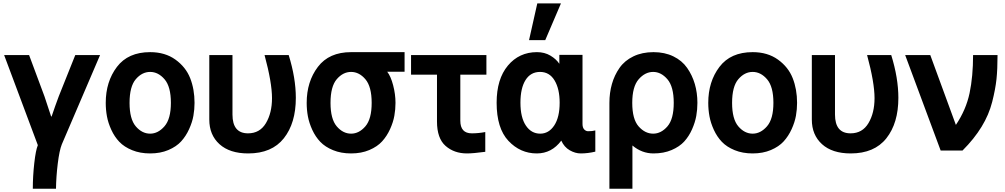

<svg xmlns="http://www.w3.org/2000/svg" viewBox="-20 -907 6059 1157"><path d="M4.9 -575.2H155.3L248 -326.2Q257.8 -298.8 288.1 -205.1H291Q313.5 -271.5 334 -326.2L433.6 -575.2H583L352.5 -37.1Q337.9 -1 328.1 78.6Q318.4 158.2 317.4 230.5H177.7Q177.7 155.3 186.5 76.7Q195.3 -2 208 -32.2Z M760.7 -287.1Q760.7 -189.5 798.3 -145.5Q835.9 -101.6 884.8 -101.6Q932.6 -101.6 971.2 -146Q1009.8 -190.4 1009.8 -287.1Q1009.8 -384.8 971.7 -429.2Q933.6 -473.6 884.8 -473.6Q835.9 -473.6 798.3 -429.7Q760.7 -385.7 760.7 -287.1ZM617.2 -287.1Q617.2 -415 684.6 -503.9Q752 -592.8 884.8 -592.8Q974.6 -592.8 1037.1 -547.9Q1099.6 -502.9 1126 -436Q1152.3 -369.1 1152.3 -287.1Q1152.3 -248 1145.5 -209.5Q1138.7 -170.9 1119.6 -128.9Q1100.6 -86.9 1071.8 -55.2Q1043 -23.4 994.6 -2.9Q946.3 17.6 884.8 17.6Q824.2 17.6 776.4 -2Q728.5 -21.5 699.2 -52.2Q669.9 -83 650.9 -124.5Q631.8 -166 624.5 -205.6Q617.2 -245.1 617.2 -287.1Z M1241.2 -186.5V-575.2H1380.9V-216.8Q1380.9 -103.5 1474.6 -103.5Q1545.9 -103.5 1582.5 -165Q1619.1 -226.6 1619.1 -315.4Q1619.1 -409.2 1574.2 -575.2H1719.7Q1762.7 -436.5 1762.7 -317.4Q1762.7 -165 1690.4 -73.7Q1618.2 17.6 1475.6 17.6Q1364.3 17.6 1302.7 -38.1Q1241.2 -93.8 1241.2 -186.5Z M1828.1 -287.1Q1828.1 -415 1895.5 -503.9Q1962.9 -592.8 2095.7 -592.8H2418V-474.6H2313.5Q2335 -447.3 2349.1 -393.1Q2363.3 -338.9 2363.3 -287.1Q2363.3 -248 2356.4 -209.5Q2349.6 -170.9 2330.6 -128.9Q2311.5 -86.9 2282.7 -55.2Q2253.9 -23.4 2205.6 -2.9Q2157.2 17.6 2095.7 17.6Q2035.2 17.6 1987.3 -2Q1939.5 -21.5 1910.2 -52.2Q1880.9 -83 1861.8 -124.5Q1842.8 -166 1835.4 -205.6Q1828.1 -245.1 1828.1 -287.1ZM1971.7 -287.1Q1971.7 -189.5 2009.3 -145.5Q2046.9 -101.6 2095.7 -101.6Q2143.6 -101.6 2181.6 -145.5Q2219.7 -189.5 2219.7 -287.1Q2219.7 -384.8 2182.1 -429.2Q2144.5 -473.6 2095.7 -473.6Q2046.9 -473.6 2009.3 -429.7Q1971.7 -385.7 1971.7 -287.1Z M2457 -457V-575.2H2911.1V-457H2753.9V-179.7Q2753.9 -103.5 2823.2 -103.5Q2863.3 -103.5 2904.3 -111.3V7.8Q2831.1 17.6 2793.9 17.6Q2716.8 17.6 2665 -27.8Q2613.3 -73.2 2613.3 -174.8V-457Z M2972.7 -288.1Q2972.7 -430.7 3040.5 -511.7Q3108.4 -592.8 3215.8 -592.8Q3261.7 -592.8 3296.9 -571.8Q3332 -550.8 3350.6 -522.5V-576.2H3490.2V-160.2Q3490.2 -137.7 3500.5 -127Q3510.7 -116.2 3524.4 -116.2Q3549.8 -116.2 3567.4 -121.1V6.8Q3522.5 17.6 3479.5 17.6Q3446.3 17.6 3413.1 -1.5Q3379.9 -20.5 3362.3 -59.6Q3304.7 17.6 3214.8 17.6Q3115.2 17.6 3043.9 -58.1Q2972.7 -133.8 2972.7 -288.1ZM3116.2 -288.1Q3116.2 -199.2 3148.9 -150.4Q3181.6 -101.6 3235.4 -101.6Q3287.1 -101.6 3319.8 -150.9Q3352.5 -200.2 3352.5 -288.1Q3352.5 -371.1 3321.8 -422.4Q3291 -473.6 3234.4 -473.6Q3177.7 -473.6 3147 -424.8Q3116.2 -376 3116.2 -288.1ZM3168 -665 3217.8 -886.7H3360.4L3265.6 -665Z M3916 -101.6Q3963.9 -101.6 4002 -145.5Q4040 -189.5 4040 -287.1Q4040 -384.8 4002 -429.2Q3963.9 -473.6 3916 -473.6Q3867.2 -473.6 3828.6 -429.2Q3790 -384.8 3790 -287.1Q3790 -188.5 3828.6 -145Q3867.2 -101.6 3916 -101.6ZM3652.3 230.5V-287.1Q3652.3 -347.7 3667.5 -400.9Q3682.6 -454.1 3713.4 -498Q3744.1 -542 3796.9 -567.4Q3849.6 -592.8 3918 -592.8Q3985.4 -592.8 4037.6 -567.4Q4089.8 -542 4120.6 -498Q4151.4 -454.1 4167 -400.9Q4182.6 -347.7 4182.6 -287.1Q4182.6 -247.1 4175.8 -208.5Q4168.9 -169.9 4150.4 -127.9Q4131.8 -85.9 4103.5 -54.7Q4075.2 -23.4 4027.3 -2.9Q3979.5 17.6 3918 17.6Q3847.7 17.6 3791 -30.3V230.5Z M4391.6 -287.1Q4391.6 -189.5 4429.2 -145.5Q4466.8 -101.6 4515.6 -101.6Q4563.5 -101.6 4602.1 -146Q4640.6 -190.4 4640.6 -287.1Q4640.6 -384.8 4602.5 -429.2Q4564.5 -473.6 4515.6 -473.6Q4466.8 -473.6 4429.2 -429.7Q4391.6 -385.7 4391.6 -287.1ZM4248 -287.1Q4248 -415 4315.4 -503.9Q4382.8 -592.8 4515.6 -592.8Q4605.5 -592.8 4668 -547.9Q4730.5 -502.9 4756.8 -436Q4783.2 -369.1 4783.2 -287.1Q4783.2 -248 4776.4 -209.5Q4769.5 -170.9 4750.5 -128.9Q4731.4 -86.9 4702.6 -55.2Q4673.8 -23.4 4625.5 -2.9Q4577.1 17.6 4515.6 17.6Q4455.1 17.6 4407.2 -2Q4359.4 -21.5 4330.1 -52.2Q4300.8 -83 4281.7 -124.5Q4262.7 -166 4255.4 -205.6Q4248 -245.1 4248 -287.1Z M4872.1 -186.5V-575.2H5011.7V-216.8Q5011.7 -103.5 5105.5 -103.5Q5176.8 -103.5 5213.4 -165Q5250 -226.6 5250 -315.4Q5250 -409.2 5205.1 -575.2H5350.6Q5393.6 -436.5 5393.6 -317.4Q5393.6 -165 5321.3 -73.7Q5249 17.6 5106.4 17.6Q4995.1 17.6 4933.6 -38.1Q4872.1 -93.8 4872.1 -186.5Z M5434.6 -575.2H5585.9L5740.2 -154.3Q5801.8 -246.1 5822.8 -346.2Q5843.8 -446.3 5843.8 -575.2H5991.2Q5991.2 -490.2 5984.9 -430.2Q5978.5 -370.1 5959 -293Q5939.5 -215.8 5895 -143.1Q5850.6 -70.3 5780.3 0H5648.4Z"/></svg>

Font: Gothic A1 ExtraBold
Style: Regular
Weight: 800
Designer: HanYang I&C Co.,Ltd.
Foundry: HanYang I&C Co.,Ltd.
Version: Version 2.50